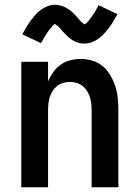

<svg xmlns="http://www.w3.org/2000/svg" viewBox="-20 -791 590 811"><path d="M70 0V-530H183V-448Q192 -468 205 -486.5Q218 -505 236.5 -518Q255 -531 277 -536.5Q299 -542 321 -542Q346 -542 371 -534.5Q396 -527 415 -510.5Q434 -494 447 -471.5Q460 -449 467.5 -425Q475 -401 477.5 -375.5Q480 -350 480 -325V0H367V-325Q367 -339 365.5 -353.5Q364 -368 359.5 -381.5Q355 -395 347.5 -407Q340 -419 328.5 -428Q317 -437 303 -441Q289 -445 275 -445Q261 -445 247 -441Q233 -437 221.5 -428Q210 -419 202.5 -407Q195 -395 190.5 -381.5Q186 -368 184.5 -353.5Q183 -339 183 -325V0ZM337 -607Q332 -607 327 -607.5Q322 -608 317 -609Q312 -610 307.5 -611.5Q303 -613 298.5 -615Q294 -617 289.5 -619.5Q285 -622 281.5 -624.5Q278 -627 273.5 -630.5Q269 -634 265.5 -637.5Q262 -641 258.5 -644.5Q255 -648 251.5 -651.5Q248 -655 245.5 -657.5Q243 -660 239 -665Q235 -670 231.5 -674Q228 -678 224.5 -681Q221 -684 216.5 -686.5Q212 -689 212 -692L214 -693Q215 -693 215 -692L212 -690Q209 -688 206 -685.5Q203 -683 201 -680.5Q199 -678 197.5 -676.5Q196 -675 194.5 -673Q193 -671 191.5 -669Q190 -667 188.5 -665Q187 -663 185 -660.5Q183 -658 181.5 -655.5Q180 -653 178 -650Q176 -647 174 -644Q172 -641 170 -638Q168 -635 166 -631.5Q164 -628 162 -624.5Q160 -621 158 -617Q156 -613 153 -609L74 -646Q84 -664 93 -679Q102 -694 111.5 -706.5Q121 -719 130.5 -729.5Q140 -740 153 -749.5Q166 -759 181.5 -765Q197 -771 213 -771Q218 -771 223 -770Q228 -769 233 -768Q238 -767 242.5 -765.5Q247 -764 251.5 -762Q256 -760 260.5 -757.5Q265 -755 268.5 -752.5Q272 -750 276.5 -747Q281 -744 284.5 -740.5Q288 -737 291.5 -733.5Q295 -730 298.5 -726.5Q302 -723 304.5 -720Q307 -717 311 -712.5Q315 -708 318.5 -704Q322 -700 325.5 -696.5Q329 -693 333.5 -691Q338 -689 338 -685H335Q335 -686 338 -688Q341 -690 344 -692.5Q347 -695 349 -697.5Q351 -700 352.5 -701.5Q354 -703 355.5 -704.5Q357 -706 358.5 -708Q360 -710 361.5 -712.5Q363 -715 365 -717.5Q367 -720 368.5 -722.5Q370 -725 372 -727.5Q374 -730 376 -733Q378 -736 380 -739.5Q382 -743 384 -746.5Q386 -750 388 -753.5Q390 -757 392 -761Q394 -765 397 -769L476 -731Q466 -713 457 -698Q448 -683 438.5 -671Q429 -659 419.5 -648.5Q410 -638 397 -628.5Q384 -619 368.5 -613Q353 -607 337 -607Z"/></svg>

Font: Lode
Style: Bold
Weight: 700
Monospace: yes
Designer: Belleve Invis
Foundry: Belleve Invis
Version: Version 29.2.0; ttfautohint (v1.8.3)